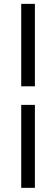

<svg xmlns="http://www.w3.org/2000/svg" viewBox="-20 -730 283 969"><path d="M156.1 -294.4H87.1V-710.5H156.1ZM156.1 218H87.1V-200.7H156.1Z"/></svg>

Font: Anek Latin Medium
Style: Regular
Weight: 500
Designer: Yesha Goshar
Foundry: Ek Type
Version: Version 1.003